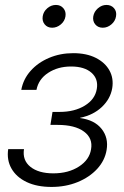

<svg xmlns="http://www.w3.org/2000/svg" viewBox="-20 -738 495 766"><path d="M185.5 7.8Q127.4 7.8 86.4 -11.7Q45.4 -31.2 25.9 -65.4Q6.3 -99.6 12.7 -143.1H75.7Q68.8 -98.6 101.3 -72.5Q133.8 -46.4 192.9 -46.4Q252.9 -46.4 294.9 -73.5Q336.9 -100.6 343.3 -142.6Q351.1 -186.5 314.9 -213.1Q278.8 -239.7 210 -239.7H181.2L189.5 -291.5H217.8Q277.3 -291.5 318.4 -316.7Q359.4 -341.8 366.2 -383.3Q373 -422.9 345 -447.8Q316.9 -472.7 263.7 -472.7Q210.9 -472.7 172.4 -447.5Q133.8 -422.4 125.5 -379.4H64.9Q72.8 -422.4 102.1 -455.3Q131.3 -488.3 175.8 -507.1Q220.2 -525.9 272 -525.9Q325.2 -525.9 362.3 -507.1Q399.4 -488.3 416.7 -456.8Q434.1 -425.3 427.7 -386.2Q420.4 -343.3 386.2 -311Q352.1 -278.8 299.8 -268.1L299.3 -267.1Q357.4 -259.3 385.5 -223.6Q413.6 -188 405.3 -139.6Q398.4 -97.7 367.7 -64.2Q336.9 -30.8 289.6 -11.5Q242.2 7.8 185.5 7.8ZM188 -627.4Q169.4 -627.4 158.4 -640.6Q147.5 -653.8 150.4 -672.9Q153.3 -691.9 168.7 -705.1Q184.1 -718.3 203.1 -718.3Q221.7 -718.3 232.9 -705.1Q244.1 -691.9 241.2 -672.9Q238.3 -653.8 222.7 -640.6Q207 -627.4 188 -627.4ZM390.1 -627.4Q371.1 -627.4 360.1 -640.6Q349.1 -653.8 352.1 -672.9Q355.5 -691.9 370.8 -705.1Q386.2 -718.3 404.8 -718.3Q423.8 -718.3 435.1 -705.1Q446.3 -691.9 442.9 -672.9Q439.9 -653.8 424.3 -640.6Q408.7 -627.4 390.1 -627.4Z"/></svg>

Font: Inter Display Light
Style: Italic
Weight: 300
Italic angle: -9.39999°
Designer: Rasmus Andersson
Foundry: rsms
Version: Version 4.000;git-a52131595